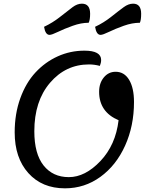

<svg xmlns="http://www.w3.org/2000/svg" viewBox="-20 -1001 789 1046"><path d="M528 -811Q505 -811 498 -855Q545 -877 586.5 -910Q628 -943 654 -962Q680 -981 705 -981Q749 -981 749 -926Q749 -892 742 -877Q700 -877 654 -860.5Q608 -844 574 -827.5Q540 -811 528 -811ZM250 -811Q227 -811 220 -855Q267 -877 308.5 -910Q350 -943 375.5 -962Q401 -981 426 -981Q471 -981 471 -926Q471 -892 463 -877Q422 -877 376 -860.5Q330 -844 296 -827.5Q262 -811 250 -811ZM334 25Q209 25 134.5 -58Q60 -141 60 -280Q60 -381 90.5 -465.5Q121 -550 173.5 -606.5Q226 -663 294.5 -694Q363 -725 440 -725Q531 -725 531 -674Q531 -659 524 -642Q494 -650 465 -650Q338 -650 252.5 -550Q167 -450 167 -286Q167 -163 217.5 -99.5Q268 -36 355 -36Q444 -36 527 -123.5Q610 -211 626 -346Q520 -391 520 -501Q520 -548 545.5 -579Q571 -610 610 -610Q657 -610 683.5 -566Q710 -522 710 -445Q710 -315 661.5 -207.5Q613 -100 527 -37.5Q441 25 334 25Z"/></svg>

Font: Lemonada Light
Style: Regular
Weight: 300
Designer: Mohamed Gaber (Arabic), Eduardo Tunni (Latin)
Foundry: Kief Type Foundry
Version: Version 4.004